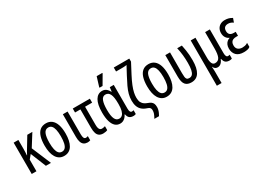

<svg xmlns="http://www.w3.org/2000/svg" viewBox="-24 -1694 3884 2852"><g transform="rotate(-30 1917.5 -268.0)"><path d="M386 -537 256 -330 395 0H308L201 -265L146 -199V0H65V-537H146V-383Q146 -353 144.5 -326.5Q143 -300 141 -276H145Q152 -290 159 -303Q166 -316 172 -327L299 -537Z M802 -269Q802 -206 791 -155Q780 -104 758 -67Q736 -30 701.5 -10Q667 10 620 10Q575 10 541.5 -10Q508 -30 485.5 -66.5Q463 -103 452 -154.5Q441 -206 441 -269Q441 -358 460.5 -420Q480 -482 520 -514.5Q560 -547 622 -547Q679 -547 719.5 -515.5Q760 -484 781 -422.5Q802 -361 802 -269ZM524 -269Q524 -201 534.5 -154.5Q545 -108 566.5 -84.5Q588 -61 622 -61Q656 -61 677.5 -84Q699 -107 709.5 -153.5Q720 -200 720 -269Q720 -338 709.5 -384Q699 -430 677.5 -453Q656 -476 622 -476Q570 -476 547 -424.5Q524 -373 524 -269Z M1019 10Q983 9 958.5 -7.5Q934 -24 921.5 -59Q909 -94 909 -148V-537H990V-147Q990 -104 1000 -83.5Q1010 -63 1033 -63Q1041 -63 1050 -65Q1059 -67 1068 -71V1Q1058 5 1045.5 7.5Q1033 10 1019 10Z M1289 11Q1248 11 1221.5 -6.5Q1195 -24 1183 -60.5Q1171 -97 1171 -153V-469H1079V-537H1372V-469H1251V-158Q1251 -126 1257 -104Q1263 -82 1275.5 -71.5Q1288 -61 1307 -61Q1321 -61 1335 -64Q1349 -67 1362 -71V-4Q1351 3 1329 7Q1307 11 1289 11Z M1581 10Q1531 10 1496.5 -21.5Q1462 -53 1444 -114.5Q1426 -176 1426 -267Q1426 -406 1468 -476.5Q1510 -547 1586 -547Q1609 -547 1629.5 -539Q1650 -531 1667.5 -513Q1685 -495 1700 -466H1705L1714 -537H1782V-129Q1782 -94 1791.5 -76.5Q1801 -59 1819 -59Q1827 -59 1834.5 -60.5Q1842 -62 1849 -64V1Q1845 3 1837.5 5.5Q1830 8 1821.5 9Q1813 10 1806 10Q1764 10 1740 -9.5Q1716 -29 1707 -75H1701Q1688 -48 1669.5 -29Q1651 -10 1629 0Q1607 10 1581 10ZM1603 -61Q1635 -61 1656.5 -81.5Q1678 -102 1689.5 -144Q1701 -186 1701 -249V-267Q1701 -374 1677 -424.5Q1653 -475 1601 -475Q1552 -475 1530.5 -421Q1509 -367 1509 -266Q1509 -159 1532.5 -110Q1556 -61 1603 -61ZM1578 -606V-617L1627 -776H1724V-767L1630 -606Z M2052 202Q2076 158 2085 133Q2094 108 2094 80Q2094 60 2088.5 47.5Q2083 35 2070.5 26.5Q2058 18 2036 11Q1987 -5 1955.5 -33Q1924 -61 1909 -102.5Q1894 -144 1894 -200Q1894 -256 1908.5 -310Q1923 -364 1951.5 -424.5Q1980 -485 2020 -560L2094 -698Q2083 -696 2069 -694.5Q2055 -693 2039 -692.5Q2023 -692 2004 -692H1911V-760H2177V-708L2087 -537Q2044 -455 2020 -394.5Q1996 -334 1986.5 -289Q1977 -244 1977 -209Q1977 -182 1982.5 -152Q1988 -122 2011 -96Q2034 -70 2085 -51Q2117 -40 2136.5 -25.5Q2156 -11 2165.5 11Q2175 33 2175 70Q2175 91 2169.5 114Q2164 137 2154 159Q2144 181 2132 202Z M2561 -269Q2561 -206 2550 -155Q2539 -104 2517 -67Q2495 -30 2460.5 -10Q2426 10 2379 10Q2334 10 2300.5 -10Q2267 -30 2244.5 -66.5Q2222 -103 2211 -154.5Q2200 -206 2200 -269Q2200 -358 2219.5 -420Q2239 -482 2279 -514.5Q2319 -547 2381 -547Q2438 -547 2478.5 -515.5Q2519 -484 2540 -422.5Q2561 -361 2561 -269ZM2283 -269Q2283 -201 2293.5 -154.5Q2304 -108 2325.5 -84.5Q2347 -61 2381 -61Q2415 -61 2436.5 -84Q2458 -107 2468.5 -153.5Q2479 -200 2479 -269Q2479 -338 2468.5 -384Q2458 -430 2436.5 -453Q2415 -476 2381 -476Q2329 -476 2306 -424.5Q2283 -373 2283 -269Z M2803 9Q2769 9 2743.5 -0.5Q2718 -10 2700.5 -30.5Q2683 -51 2674.5 -85.5Q2666 -120 2666 -170V-537H2747V-182Q2747 -144 2750 -117Q2753 -90 2765.5 -76.5Q2778 -63 2806 -63Q2840 -63 2860 -85Q2880 -107 2889.5 -152.5Q2899 -198 2899 -268Q2899 -339 2892.5 -403Q2886 -467 2870 -537H2950Q2961 -483 2967.5 -442Q2974 -401 2977 -361.5Q2980 -322 2980 -269Q2980 -132 2936 -61.5Q2892 9 2803 9Z M3102 240V-537H3183V-194Q3183 -130 3199 -96.5Q3215 -63 3249 -63Q3305 -63 3327 -110Q3349 -157 3349 -257V-537H3430V-129Q3430 -94 3439.5 -76.5Q3449 -59 3467 -59Q3475 -59 3482.5 -60.5Q3490 -62 3497 -64V1Q3493 3 3485.5 5.5Q3478 8 3469.5 9Q3461 10 3454 10Q3412 10 3388 -9.5Q3364 -29 3355 -75H3350Q3340 -49 3325 -29.5Q3310 -10 3291.5 0Q3273 10 3253 10Q3228 10 3210.5 -2Q3193 -14 3182 -39H3179Q3180 -21 3181 -4Q3182 13 3182.5 28.5Q3183 44 3183 58V240Z M3703 10Q3615 10 3573.5 -34Q3532 -78 3532 -148Q3532 -186 3544.5 -213.5Q3557 -241 3577.5 -257.5Q3598 -274 3620 -280V-284Q3589 -295 3567.5 -327Q3546 -359 3546 -406Q3546 -447 3563.5 -479Q3581 -511 3613.5 -529Q3646 -547 3689 -547Q3726 -547 3755.5 -538.5Q3785 -530 3814 -512L3790 -445Q3770 -460 3749 -467.5Q3728 -475 3706 -475Q3666 -475 3645.5 -455Q3625 -435 3625 -394Q3625 -357 3646 -335.5Q3667 -314 3712 -314H3745V-246H3713Q3682 -246 3660 -236.5Q3638 -227 3626.5 -206.5Q3615 -186 3615 -154Q3615 -108 3643 -84.5Q3671 -61 3718 -61Q3735 -61 3759.5 -65.5Q3784 -70 3809 -87V-18Q3792 -2 3762 4Q3732 10 3703 10Z"/></g></svg>

Font: Noto Sans ExtraCondensed
Style: Regular
Weight: 400
Width: 2
Designer: Monotype Design Team
Foundry: Monotype Imaging Inc.
Version: Version 2.013